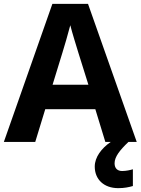

<svg xmlns="http://www.w3.org/2000/svg" viewBox="-20 -737 730 997"><path d="M527 0H555C507 33 472 79 472 128C472 194 519 240 594 240C626 240 649 235 670 229V142C657 146 635 151 614 151C591 151 575 138 575 111C575 77 602 43 647 0H690L437 -717H252L0 0H163L215 -170H475ZM387 -463 439 -297H253L304 -463C311 -485 335 -566 345 -606C355 -566 377 -496 387 -463Z"/></svg>

Font: Noto Sans Bassa Vah
Style: Bold
Weight: 700
Designer: Monotype Design Team
Foundry: Monotype Imaging Inc.
Version: Version 2.002